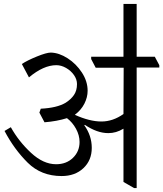

<svg xmlns="http://www.w3.org/2000/svg" viewBox="-20 -928 829 975"><path d="M3 0ZM789 -585H674V27H661L607 -4V-274H606Q570 -252 530 -252Q473 -252 411 -294L408 -292Q446 -239 446 -177Q446 -114 403.5 -74Q361 -34 293 -34Q189 -34 120.5 -102Q52 -170 3 -263L35 -282Q75 -210 137.5 -152Q200 -94 265 -94Q317 -94 350.5 -126.5Q384 -159 384 -207Q384 -241 366 -274Q348 -307 320 -328Q269 -312 206 -307L180 -356L187 -376Q269 -380 313 -406Q340 -423 355.5 -445.5Q371 -468 371 -501Q371 -525 355.5 -547Q340 -569 315.5 -583Q291 -597 266 -597Q201 -597 127 -535L91 -603Q118 -621 167 -641Q216 -661 238 -661Q280 -660 323.5 -632Q367 -604 396 -559.5Q425 -515 425 -467Q425 -434 408.5 -401.5Q392 -369 360 -345Q435 -311 495 -311Q553 -311 607 -349L608 -584H466L443 -628V-640H766L789 -597ZM674 -908V-627H607V-908Z"/></svg>

Font: Martel Light
Style: Regular
Weight: 300
Designer: Dan Reynolds
Foundry: Dan Reynolds
Version: Version 1.001; ttfautohint (v1.1) -l 5 -r 5 -G 72 -x 0 -D la